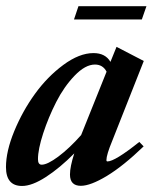

<svg xmlns="http://www.w3.org/2000/svg" viewBox="-24 -599 515 630"><path d="M218.8 -535.2 233.4 -578.6H456.5L441.4 -535.2ZM48.3 11.2Q-4.4 11.2 -4.4 -50.8Q-4.4 -102.5 22.7 -168.5Q49.8 -234.4 90.6 -290.8Q131.3 -347.2 183.8 -386Q236.3 -424.8 282.7 -424.8Q321.8 -424.8 338.4 -396L358.4 -445.3L447.8 -398.9L344.2 -136.7Q325.2 -90.8 325.2 -73.7Q325.2 -69.3 328.6 -69.3Q353 -69.3 433.1 -133.3L447.3 -118.7Q380.4 -54.2 326.7 -21.7Q272.9 10.7 241.2 10.7Q205.6 10.7 205.6 -26.4Q205.6 -51.8 219.7 -95.7Q172.4 -47.9 126.7 -18.3Q81.1 11.2 48.3 11.2ZM100.6 -76.7Q100.6 -58.6 112.8 -58.6Q131.8 -58.6 168 -85.7Q204.1 -112.8 242.2 -155.8L325.7 -363.8Q313.5 -387.2 287.6 -387.2Q255.9 -387.2 220.9 -350.8Q186 -314.5 160.4 -264.2Q134.8 -213.9 117.7 -161.4Q100.6 -108.9 100.6 -76.7Z"/></svg>

Font: Elstob 18pt
Style: Bold Italic
Weight: 700
Italic angle: -20°
Designer: Peter S. Baker
Version: Version 1.015